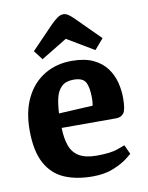

<svg xmlns="http://www.w3.org/2000/svg" viewBox="-83 -780 657 852"><g transform="rotate(-10 245.5 -354.0)"><path d="M265.7 11.9Q192.5 11.9 138.5 -11.3Q84.5 -34.6 54.8 -89.6Q25 -144.6 25 -238.3Q25 -324 55.4 -384.6Q85.7 -445.2 139.3 -477.3Q192.8 -509.3 261.7 -509.3Q320.6 -509.3 359.1 -490.9Q397.5 -472.4 419.3 -442.3Q441.1 -412.2 449.8 -377.1Q458.5 -342.1 458.5 -307.9Q458.5 -256 447 -240Q435.5 -224 412.1 -224H166.9Q167.7 -177 179.7 -143.6Q191.6 -110.1 220.5 -93Q249.5 -75.9 298.6 -75.9Q360.3 -75.9 392 -86.9Q423.7 -97.9 427.5 -99.9L446.8 -57.8Q443 -54 420.2 -36.8Q397.5 -19.6 358.6 -3.9Q319.8 11.9 265.7 11.9ZM166.6 -289.4 319.4 -297.4Q322.4 -315.4 322.4 -329.9Q322.4 -379.5 309.9 -402.6Q297.3 -425.8 255.8 -425.8Q220.9 -425.8 201.8 -407.8Q182.8 -389.7 175.5 -359Q168.1 -328.3 166.6 -289.4ZM374.5 -538.1 253.5 -610.2 136.4 -539.1 104.7 -580.7 205.4 -685.1Q219.4 -699.1 233.5 -709.4Q247.7 -719.6 261.7 -719.6Q272.9 -719.6 284.3 -711.7Q295.6 -703.7 306.6 -692.7L414.8 -584.9Z"/></g></svg>

Font: Faustina Light
Style: Regular
Weight: 300
Designer: Alfonso Garcia
Foundry: http://www.omnibus-type.com
Version: Version 1.200